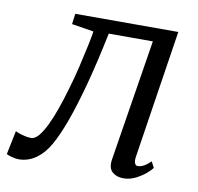

<svg xmlns="http://www.w3.org/2000/svg" viewBox="-95 -621 724 701"><g transform="rotate(10 266.5 -270.5)"><path d="M438 -77.5Q435 -59 439 -51Q443 -43 449.5 -43Q459.5 -43 471 -48.8Q482.5 -54.5 497.5 -69L509 -47Q505 -40 489.8 -26.5Q474.5 -13 452.2 -1.5Q430 10 405.5 10Q380.5 10 364.5 -4.2Q348.5 -18.5 353.5 -51L425.5 -501H262Q238.5 -387 216 -304Q193.5 -221 172.5 -163.5Q151.5 -106 131 -70Q110.5 -33.5 81.5 -12.8Q52.5 8 17 8Q6 8 -10.2 3.5Q-26.5 -1 -28 -4L-10 -91.5Q-7.5 -89.5 2.2 -86Q12 -82.5 24.5 -79.5Q37 -76.5 48.5 -76.5Q63 -76.5 77 -93.5Q91 -110.5 104.5 -138.8Q118 -167 130.2 -202Q142.5 -237 153 -273.5Q167 -320 177.5 -365Q188 -410 195.5 -445.5Q203 -481 205.5 -499L124 -512L129 -551H511Z"/></g></svg>

Font: Merriweather 28pt Light
Style: Italic
Weight: 300
Italic angle: -7.8°
Version: Version 2.101